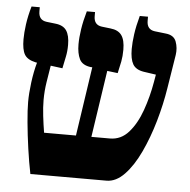

<svg xmlns="http://www.w3.org/2000/svg" viewBox="-49 -695 736 744"><g transform="rotate(5 319.5 -323.5)"><path d="M96 0Q87 -44 79.5 -97Q72 -150 67.5 -198.5Q63 -247 63 -277Q63 -311 68.5 -353.5Q74 -396 84 -432L78 -433Q46 -440 35 -459Q24 -478 24 -518Q24 -543 28.5 -576Q33 -609 44 -647H76V-631Q76 -597 107 -593L141 -589Q172 -586 185 -567Q198 -548 198 -511Q198 -486 193.5 -465Q189 -444 184 -419L138 -425Q133 -395 127.5 -360Q122 -325 122 -290Q122 -262 126 -228Q130 -194 135 -164H259L299 -433H294Q260 -437 249 -459.5Q238 -482 238 -517Q238 -543 243 -576Q248 -609 259 -647H291V-631Q291 -597 322 -593L356 -589Q386 -586 399.5 -567.5Q413 -549 413 -511Q413 -486 409 -465Q405 -444 399 -419L358 -424L319 -164H391Q434 -164 464 -198Q494 -232 513 -285.5Q532 -339 542 -397L547 -426L499 -433Q468 -438 456.5 -458Q445 -478 445 -517Q445 -542 449.5 -574.5Q454 -607 465 -647H497V-631Q497 -597 528 -593L571 -588Q603 -585 612 -560.5Q621 -536 617 -509L596 -378Q586 -314 567 -248Q548 -182 521.5 -125.5Q495 -69 462 -34.5Q429 0 392 0Z"/></g></svg>

Font: Noto Serif Hebrew Condensed ExtraBold
Style: Regular
Weight: 800
Width: 3
Designer: Monotype Design Team
Foundry: Monotype Imaging Inc.
Version: Version 2.004; ttfautohint (v1.8.4.7-5d5b)